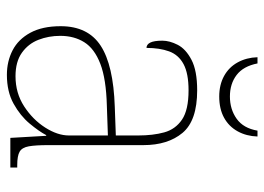

<svg xmlns="http://www.w3.org/2000/svg" viewBox="-125 -632 767 557"><g transform="rotate(90 258.5 -353.5)"><path d="M197 10Q158 10 126 -6.5Q94 -23 75 -58Q56 -93 56 -146Q56 -225 112.5 -262Q169 -299 290 -303L373 -306V-371Q373 -414 364 -446.5Q355 -479 327 -498Q299 -517 242 -517Q193 -517 166 -502.5Q139 -488 129 -460.5Q119 -433 119 -395Q109 -395 103.5 -406Q98 -417 98 -441Q98 -462 110 -485.5Q122 -509 153.5 -525.5Q185 -542 242 -542Q330 -542 365.5 -499.5Q401 -457 401 -386V-110Q401 -73 404.5 -53.5Q408 -34 420 -27Q432 -20 459 -20H466V0H380L374 -104H372Q361 -83 338.5 -56Q316 -29 281 -9.5Q246 10 197 10ZM201 -15Q250 -15 288.5 -40Q327 -65 350 -101Q373 -137 373 -170V-283L287 -280Q209 -278 165 -261Q121 -244 102.5 -214.5Q84 -185 84 -145Q84 -111 95.5 -81.5Q107 -52 133 -33.5Q159 -15 201 -15ZM260 -606Q226 -606 200.5 -620Q175 -634 161 -659.5Q147 -685 146 -717H164Q172 -676 197.5 -656.5Q223 -637 260 -637Q297 -637 324.5 -656.5Q352 -676 359 -717H376Q375 -685 361 -659.5Q347 -634 321.5 -620Q296 -606 260 -606Z"/></g></svg>

Font: Noto Rashi Hebrew Thin
Style: Regular
Weight: 250
Version: Version 1.006